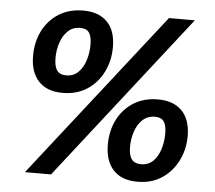

<svg xmlns="http://www.w3.org/2000/svg" viewBox="-52 -773 942 843"><g transform="rotate(5 419.0 -351.5)"><path d="M88 13 659 -716H773L203 13ZM583 12Q514 12 477 -27.5Q440 -67 440 -139Q440 -201 465 -250Q490 -299 535.5 -327.5Q581 -356 643 -356Q711 -356 748.5 -317.5Q786 -279 786 -207Q786 -147 760.5 -97Q735 -47 690 -17.5Q645 12 583 12ZM592 -66Q624 -66 645 -86Q666 -106 676.5 -139.5Q687 -173 687 -209Q687 -245 675.5 -262Q664 -279 636 -279Q603 -279 581 -258Q559 -237 548.5 -205Q538 -173 538 -138Q538 -101 551 -83.5Q564 -66 592 -66ZM222 -348Q153 -348 116 -387.5Q79 -427 79 -499Q79 -561 104 -610Q129 -659 174.5 -687.5Q220 -716 282 -716Q350 -716 387.5 -678Q425 -640 425 -567Q425 -507 400 -457Q375 -407 329.5 -377.5Q284 -348 222 -348ZM231 -426Q263 -426 284 -446.5Q305 -467 315.5 -500Q326 -533 326 -569Q326 -605 314.5 -622Q303 -639 275 -639Q242 -639 220.5 -618Q199 -597 188.5 -565Q178 -533 178 -498Q178 -461 190.5 -443.5Q203 -426 231 -426Z"/></g></svg>

Font: Bitter Thin
Style: Bold Italic
Weight: 700
Italic angle: -9°
Version: Version 3.021